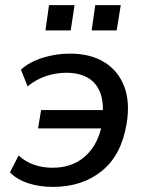

<svg xmlns="http://www.w3.org/2000/svg" viewBox="-20 -723 569 752"><path d="M19 0ZM188 9Q134 9 90 -5.5Q46 -20 19 -48L53 -114Q80 -89 114 -77.5Q148 -66 185 -66Q260 -66 309 -107Q358 -148 376 -220H129L141 -292H383Q384 -363 347 -400.5Q310 -438 239 -438Q200 -438 161.5 -425.5Q123 -413 88 -385L62 -450Q94 -480 146.5 -496.5Q199 -513 254 -513Q334 -513 388.5 -479.5Q443 -446 466.5 -384.5Q490 -323 476 -239Q456 -116 379 -53.5Q302 9 188 9ZM339 -604 353 -703H453L437 -604ZM158 -604 172 -703H272L257 -604Z"/></svg>

Font: Winston Medium
Style: Italic
Weight: 500
Italic angle: -9°
Designer: Original fonts by Vernon Adams / Changes by Cristiano Sobral
Foundry: Original fonts by Vernon Adams / Changes by Cristiano Sobral
Version: Version 2.503;July 17, 2020;FontCreator 13.0.0.2655 64-bit